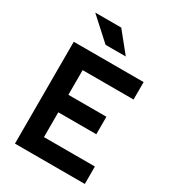

<svg xmlns="http://www.w3.org/2000/svg" viewBox="-215 -1019 1015 1132"><g transform="rotate(30 293.0 -453.0)"><path d="M69.8 0V-693.4H545.4V-574.7H198.7V-406.7H457.5V-287.6H198.7V-118.7H545.4V0ZM241.2 -771.5 93.3 -905.8H270.5L378.9 -771.5Z"/></g></svg>

Font: Cascadia Code NF
Style: Bold
Weight: 700
Monospace: yes
Designer: Aaron Bell
Foundry: Saja Typeworks
Version: Version 2404.023; ttfautohint (v1.8.4)